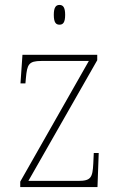

<svg xmlns="http://www.w3.org/2000/svg" viewBox="-20 -758 487 778"><path d="M221 -658C235 -658 244 -666 244 -698C244 -729 235 -738 221 -738C207 -738 198 -729 198 -698C198 -666 207 -658 221 -658ZM62 0H375L380 -138H360L358 -95C355 -39 349 -25 297 -25H95L374 -514V-536H71L63 -420H83L85 -442C90 -497 96 -511 148 -511H340L62 -22Z"/></svg>

Font: Noto Serif Armenian SemiCondensed Thin
Style: Regular
Weight: 100
Width: 4
Designer: Monotype Design Team
Foundry: Monotype Imaging Inc.
Version: Version 2.008